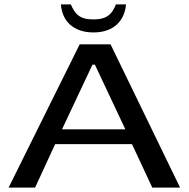

<svg xmlns="http://www.w3.org/2000/svg" viewBox="-20 -850 855 870"><path d="M796 0 481 -649H341L19 0H139L230 -197H578L670 0ZM548 -264H261L399 -557H410ZM404 -762C339 -762 320 -787 301 -830H256C261 -757 310 -703 404 -703C497 -703 545 -758 551 -830H505C489 -788 466 -762 404 -762Z"/></svg>

Font: Gamestation Extended
Style: Regular
Weight: 400
Width: 7
Designer: Jonas Hecksher
Foundry: Jonas Hecksher, Playtypeª, e-types AS
Version: Version 1.003